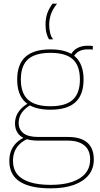

<svg xmlns="http://www.w3.org/2000/svg" viewBox="-20 -810 547 1050"><path d="M257 220Q145 220 88 183Q31 146 31 70Q31 42 39.5 17.5Q48 -7 68 -27.5Q88 -48 121 -62L142 -55Q108 -42 88 -22.5Q68 -3 59.5 20Q51 43 51 69Q51 114 74.5 143Q98 172 144 186.5Q190 201 257 201Q327 201 375 184.5Q423 168 448 137Q473 106 473 62Q473 28 459 5.5Q445 -17 418 -29Q391 -41 352 -41H189Q145 -41 117 -52Q89 -63 75.5 -84.5Q62 -106 62 -135Q62 -168 79 -195Q96 -222 132 -244L146 -235Q115 -217 98.5 -192.5Q82 -168 82 -137Q82 -103 107.5 -82Q133 -61 190 -61H352Q422 -61 457.5 -30Q493 1 493 63Q493 112 465 147Q437 182 384.5 201Q332 220 257 220ZM256 -210Q164 -210 119 -251Q74 -292 74 -375Q74 -458 119 -499Q164 -540 256 -540Q348 -540 392.5 -499Q437 -458 437 -375Q437 -292 392.5 -251Q348 -210 256 -210ZM256 -229Q339 -229 378 -264.5Q417 -300 417 -375Q417 -451 378 -486Q339 -521 256 -521Q173 -521 133.5 -486Q94 -451 94 -375Q94 -300 133.5 -264.5Q173 -229 256 -229ZM376 -489 364 -503Q375 -531 400 -545.5Q425 -560 459 -560Q467 -560 473 -560Q479 -560 488 -558L487 -538Q480 -540 473.5 -540Q467 -540 459 -540Q430 -540 409.5 -528Q389 -516 376 -489ZM271 -595H248Q241 -605 235 -626Q229 -647 229 -675Q229 -709 238 -735.5Q247 -762 267 -790H292Q266 -757 257.5 -729Q249 -701 249 -675Q249 -650 254.5 -628.5Q260 -607 271 -595Z"/></svg>

Font: Georama ExtraCondensed Thin Thin
Style: Regular
Weight: 250
Version: Version 1.001